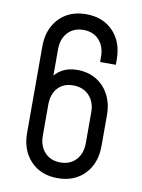

<svg xmlns="http://www.w3.org/2000/svg" viewBox="-87 -826 667 902"><g transform="rotate(10 246.0 -375.0)"><path d="M250.5 16Q171 16 122.2 -35Q73.5 -86 73.5 -169V-581Q73.5 -664.5 122.2 -715.2Q171 -766 250.5 -766Q331.5 -766 380 -715.2Q428.5 -664.5 428.5 -581V-556H353.5V-581Q353.5 -630.5 325.5 -660.8Q297.5 -691 251 -691Q204.5 -691 176.5 -660.8Q148.5 -630.5 148.5 -581V-419.5L135 -436.5Q153.5 -467.5 183.5 -484.2Q213.5 -501 255.5 -501Q306 -501 345 -478Q384 -455 406.2 -413.2Q428.5 -371.5 428.5 -316V-169Q428.5 -86 380 -35Q331.5 16 250.5 16ZM251 -59Q297.5 -59 325.5 -89.2Q353.5 -119.5 353.5 -169V-316Q353.5 -365.5 324.8 -395.8Q296 -426 248.5 -426Q201.5 -426 175 -396Q148.5 -366 148.5 -316.5V-169Q148.5 -119.5 176.5 -89.2Q204.5 -59 251 -59Z"/></g></svg>

Font: Mohave Light
Style: Regular
Weight: 400
Version: Version 2.003